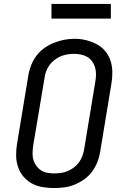

<svg xmlns="http://www.w3.org/2000/svg" viewBox="-20 -942 640 970"><path d="M253 8Q223 8 194 3Q165 -2 140.5 -15.5Q116 -29 98 -50.5Q80 -72 71 -99Q62 -126 61.5 -155.5Q61 -185 66 -215L123 -560Q127 -586 137 -611.5Q147 -637 163.5 -659.5Q180 -682 203 -698.5Q226 -715 252 -725.5Q278 -736 304 -741Q330 -746 357 -746Q387 -746 415 -739Q443 -732 468 -719Q493 -706 511 -684.5Q529 -663 538 -636Q547 -609 547.5 -579.5Q548 -550 543 -520L486 -175Q482 -149 472 -123.5Q462 -98 445.5 -75.5Q429 -53 406 -36.5Q383 -20 357.5 -9.5Q332 1 305.5 4.5Q279 8 253 8ZM254 -66Q272 -66 289 -68.5Q306 -71 322.5 -78Q339 -85 353.5 -96Q368 -107 379 -122Q390 -137 396 -153.5Q402 -170 405 -187L462 -532Q465 -550 465 -568Q465 -586 460 -602.5Q455 -619 445 -632.5Q435 -646 420.5 -654.5Q406 -663 388.5 -666.5Q371 -670 353 -670Q336 -670 319 -667Q302 -664 285.5 -657Q269 -650 254.5 -638.5Q240 -627 229.5 -612.5Q219 -598 213 -581.5Q207 -565 205 -548L147 -203Q145 -185 144.5 -167Q144 -149 149 -133Q154 -117 164 -103.5Q174 -90 188 -81Q202 -72 219 -69Q236 -66 254 -66ZM240 -848V-922H540V-848Z"/></svg>

Font: Iosevka Slab Extended
Style: Italic
Weight: 400
Width: 7
Italic angle: -9°
Monospace: yes
Designer: Belleve Invis
Foundry: Belleve Invis
Version: Version 11.1.0; ttfautohint (v1.8.3)